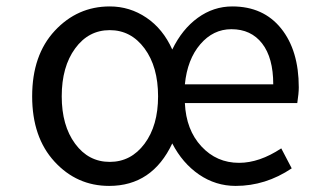

<svg xmlns="http://www.w3.org/2000/svg" viewBox="-20 -577 1040 609"><path d="M326.2 12.7Q223.6 12.7 152.8 -64.5Q82 -141.6 82 -271.5Q82 -402.3 153.8 -479.5Q225.6 -556.6 328.1 -556.6Q391.6 -556.6 444.3 -521Q497.1 -485.4 526.4 -419.9Q557.6 -484.4 607.4 -520.5Q657.2 -556.6 716.8 -556.6Q815.4 -556.6 871.6 -486.8Q927.7 -417 927.7 -299.8Q927.7 -281.2 922.9 -250H566.4Q570.3 -165 618.7 -112.8Q667 -60.5 738.3 -60.5Q802.7 -60.5 872.1 -106.4L905.3 -43Q822.3 12.7 727.5 12.7Q664.1 12.7 611.3 -23.4Q558.6 -59.6 526.4 -122.1Q462.9 12.7 326.2 12.7ZM481.4 -271.5Q481.4 -365.2 438.5 -423.3Q395.5 -481.4 328.1 -481.4Q260.7 -481.4 218.3 -423.3Q175.8 -365.2 175.8 -271.5Q175.8 -178.7 218.3 -121.1Q260.7 -63.5 328.1 -63.5Q395.5 -63.5 438.5 -121.1Q481.4 -178.7 481.4 -271.5ZM566.4 -309.6H846.7Q846.7 -393.6 811.5 -439Q776.4 -484.4 713.9 -484.4Q656.2 -484.4 615.2 -436.5Q574.2 -388.7 566.4 -309.6Z"/></svg>

Font: GenEi Gothic M Regular
Style: Regular
Weight: 400
Designer: o_tamon (Modified); [Source Han Sans]
Ryoko NISHIZUKA  (kana & ideographs); Paul D. Hunt (Latin, Greek & Cyrillic); Wenl
Version: Version 1.1a;Original Version 1.004